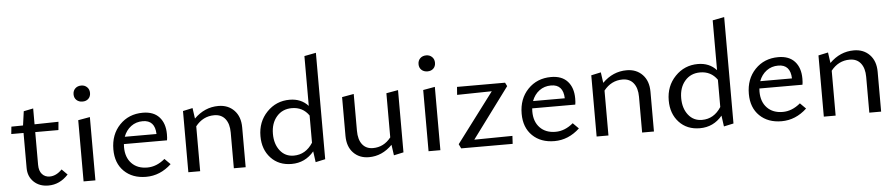

<svg xmlns="http://www.w3.org/2000/svg" viewBox="-42 -994 5961 1278"><g transform="rotate(-5 2938.5 -355.5)"><path d="M335 -92 372 -55Q315 7 239 7Q179 7 141.5 -29Q104 -65 104 -122V-356H22L27 -405L105 -406L118 -500L182 -513V-407L342 -410L337 -355H182V-136Q182 -96 201.5 -74Q221 -52 253 -52Q296 -52 335 -92Z M514 -530Q489 -530 473.5 -544.5Q458 -559 458 -583Q458 -607 473.5 -622Q489 -637 514 -637Q537 -637 552.5 -622Q568 -607 568 -583Q568 -559 553 -544.5Q538 -530 514 -530ZM474 0V-409L553 -423V0Z M1023 -102 1061 -64Q986 6 892 6Q801 6 745.5 -48Q690 -102 690 -194Q690 -294 751 -357.5Q812 -421 906 -421Q978 -421 1016 -379Q1054 -337 1054 -265Q1054 -238 1051 -224H763Q762 -217 762 -203Q762 -135 800.5 -95Q839 -55 905 -55Q967 -55 1023 -102ZM901 -365Q856 -365 822.5 -340Q789 -315 773 -272H985Q982 -365 901 -365Z M1411 -422Q1476 -422 1516.5 -380Q1557 -338 1557 -266V0H1478V-239Q1478 -297 1452 -330Q1426 -363 1378 -363Q1303 -363 1253 -300V0H1174V-409L1239 -423L1249 -352Q1319 -422 1411 -422Z M2011 -703 2089 -718V-7L2024 7L2014 -66Q1955 5 1864 5Q1778 5 1725.5 -51.5Q1673 -108 1673 -197Q1673 -293 1735 -357.5Q1797 -422 1887 -422Q1964 -422 2011 -370ZM1883 -49Q1963 -49 2011 -124V-306Q1970 -365 1897 -365Q1834 -365 1795.5 -320.5Q1757 -276 1757 -205Q1757 -137 1791.5 -93Q1826 -49 1883 -49Z M2533 -409 2612 -423V-7L2547 7L2537 -64Q2469 5 2381 5Q2317 5 2277 -36.5Q2237 -78 2237 -150V-409L2316 -423V-177Q2316 -118 2341.5 -85.5Q2367 -53 2413 -53Q2485 -53 2533 -114Z M2819 -530Q2794 -530 2778.5 -544.5Q2763 -559 2763 -583Q2763 -607 2778.5 -622Q2794 -637 2819 -637Q2842 -637 2857.5 -622Q2873 -607 2873 -583Q2873 -559 2858 -544.5Q2843 -530 2819 -530ZM2779 0V-409L2858 -423V0Z M3089 -50 3344 -53 3341 0H2997L2983 -29L3233 -361L3001 -357L3005 -410H3326L3338 -386Z M3751 -102 3789 -64Q3714 6 3620 6Q3529 6 3473.5 -48Q3418 -102 3418 -194Q3418 -294 3479 -357.5Q3540 -421 3634 -421Q3706 -421 3744 -379Q3782 -337 3782 -265Q3782 -238 3779 -224H3491Q3490 -217 3490 -203Q3490 -135 3528.5 -95Q3567 -55 3633 -55Q3695 -55 3751 -102ZM3629 -365Q3584 -365 3550.5 -340Q3517 -315 3501 -272H3713Q3710 -365 3629 -365Z M4139 -422Q4204 -422 4244.5 -380Q4285 -338 4285 -266V0H4206V-239Q4206 -297 4180 -330Q4154 -363 4106 -363Q4031 -363 3981 -300V0H3902V-409L3967 -423L3977 -352Q4047 -422 4139 -422Z M4739 -703 4817 -718V-7L4752 7L4742 -66Q4683 5 4592 5Q4506 5 4453.5 -51.5Q4401 -108 4401 -197Q4401 -293 4463 -357.5Q4525 -422 4615 -422Q4692 -422 4739 -370ZM4611 -49Q4691 -49 4739 -124V-306Q4698 -365 4625 -365Q4562 -365 4523.5 -320.5Q4485 -276 4485 -205Q4485 -137 4519.5 -93Q4554 -49 4611 -49Z M5269 -102 5307 -64Q5232 6 5138 6Q5047 6 4991.5 -48Q4936 -102 4936 -194Q4936 -294 4997 -357.5Q5058 -421 5152 -421Q5224 -421 5262 -379Q5300 -337 5300 -265Q5300 -238 5297 -224H5009Q5008 -217 5008 -203Q5008 -135 5046.5 -95Q5085 -55 5151 -55Q5213 -55 5269 -102ZM5147 -365Q5102 -365 5068.5 -340Q5035 -315 5019 -272H5231Q5228 -365 5147 -365Z M5657 -422Q5722 -422 5762.5 -380Q5803 -338 5803 -266V0H5724V-239Q5724 -297 5698 -330Q5672 -363 5624 -363Q5549 -363 5499 -300V0H5420V-409L5485 -423L5495 -352Q5565 -422 5657 -422Z"/></g></svg>

Font: EauTest Medium
Style: Regular
Weight: 500
Designer: Christian Thalmann (Catharsis Fonts)
Version: Version 0.001;PS 000.001;hotconv 1.0.88;makeotf.lib2.5.64775